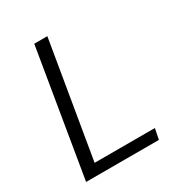

<svg xmlns="http://www.w3.org/2000/svg" viewBox="-171 -837 887 952"><g transform="rotate(-30 272.0 -361.0)"><path d="M165 -722H240L129 -61H474L462 0H45Z"/></g></svg>

Font: Nebula Sans Book
Style: Regular
Weight: 400
Italic angle: -9°
Designer: Paul D. Hunt for Adobe (as Source Sans)
Foundry: Nebula Entertainment & Broadcasting LLC
Version: Version 1.010